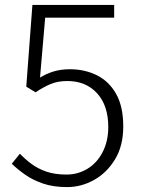

<svg xmlns="http://www.w3.org/2000/svg" viewBox="-20 -749 575 782"><path d="M253 13Q197 13 155 -1.5Q113 -16 82.5 -37.5Q52 -59 28 -82L61 -123Q82 -101 108 -81.5Q134 -62 169 -50Q204 -38 251 -38Q297 -38 336 -61.5Q375 -85 398 -129.5Q421 -174 421 -232Q421 -319 375.5 -369Q330 -419 254 -419Q215 -419 185.5 -406.5Q156 -394 125 -373L87 -396L112 -729H445V-677H164L143 -433Q169 -449 198.5 -458Q228 -467 265 -467Q325 -467 374.5 -442.5Q424 -418 453 -366.5Q482 -315 482 -234Q482 -155 448.5 -100Q415 -45 363 -16Q311 13 253 13Z"/></svg>

Font: Noto Sans KR Thin Light
Style: Regular
Weight: 300
Version: Version 2.004-H2;hotconv 1.0.118;makeotfexe 2.5.65603